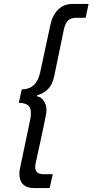

<svg xmlns="http://www.w3.org/2000/svg" viewBox="-20 -721 468 971"><path d="M231 230H150Q115 230 96 210.5Q77 191 78 155Q78 141 82 126L132 -112Q136 -130 136 -144Q138 -176 121.5 -188.5Q105 -201 75 -201L90 -269Q164 -269 183 -354L235 -596Q245 -643 273.5 -672Q302 -701 347 -701H428L413 -631H365Q339 -631 324.5 -617.5Q310 -604 303 -572L254 -335Q245 -291 220 -268Q195 -245 168 -240L167 -234Q187 -231 201.5 -211Q216 -191 215 -159Q215 -154 213.5 -147Q212 -140 207.5 -115.5Q203 -91 192 -40.5Q181 10 161 101Q160 107 159 112Q158 117 158 122Q157 160 200 160H247Z"/></svg>

Font: PT Sans
Style: Italic
Weight: 400
Italic angle: -12°
Designer: A.Korolkova, O.Umpeleva, V.Yefimov
Foundry: ParaType Ltd
Version: Version 2.003W OFL